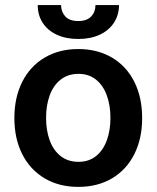

<svg xmlns="http://www.w3.org/2000/svg" viewBox="-20 -732 622 763"><path d="M37.1 -262.7Q37.1 -344.7 68.4 -406.7Q99.6 -468.8 157.2 -502.9Q214.8 -537.1 291 -537.1Q367.7 -537.1 425.3 -502.9Q482.9 -468.8 513.9 -406.7Q544.9 -344.7 544.9 -262.7Q544.9 -181.2 513.7 -119.1Q482.4 -57.1 425 -23.2Q367.7 10.7 291 10.7Q214.8 10.7 157.2 -23.4Q99.6 -57.6 68.4 -119.4Q37.1 -181.2 37.1 -262.7ZM418.9 -263.7Q418.9 -313 404.5 -352.8Q390.1 -392.6 361.6 -415.5Q333 -438.5 292 -438.5Q250 -438.5 220.9 -415.5Q191.9 -392.6 177.5 -353Q163.1 -313.5 163.1 -263.7Q163.1 -213.9 177.5 -174.3Q191.9 -134.8 220.9 -111.8Q250 -88.9 292 -88.9Q333 -88.9 361.6 -111.8Q390.1 -134.8 404.5 -174.3Q418.9 -213.9 418.9 -263.7ZM291 -577.1Q242.2 -577.1 205.8 -594Q169.4 -610.8 149.7 -641.4Q129.9 -671.9 129.9 -711.9H222.7Q222.7 -685.1 239.5 -666.7Q256.3 -648.4 291 -648.4Q325.2 -648.4 342.3 -666.5Q359.4 -684.6 359.4 -711.9H453.1Q452.6 -671.9 432.6 -641.4Q412.6 -610.8 376.2 -594Q339.8 -577.1 291 -577.1Z"/></svg>

Font: WEMIX Pretendard SemiBold
Style: Regular
Weight: 600
Designer: Base glyphs from Inter by Rasmus Andersson; Hangeul glyphs from Noto Sans CJK(Source Han Sans) by Jang Soo-young and Kan
Foundry: Kil Hyung-jin
Version: Version 1.000